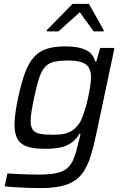

<svg xmlns="http://www.w3.org/2000/svg" viewBox="-20 -755 642 981"><path d="M186.9 206Q154.5 206 119.6 204.7Q84.8 203.5 54.5 201.4Q24.2 199.4 4 196.8L18 131.2Q42.1 132.7 70.1 134.1Q98.1 135.6 126.6 136.3Q155.2 137 179 137Q236.1 137 270.8 129Q305.5 121 325.5 102.6Q345.5 84.2 357.6 53.2Q369.7 22.2 380.1 -24.1Q383.5 -35.7 386.6 -49Q389.7 -62.4 391.6 -72.1H386.5Q367.9 -40.7 342.4 -23.6Q316.9 -6.6 284.2 -0.7Q251.5 5.3 210.2 5.3Q155.3 5.3 120.9 -5.5Q86.5 -16.3 70.3 -43.4Q54.2 -70.5 54.2 -117.5Q54.2 -144 58.9 -178.1Q63.6 -212.3 72.5 -255Q89 -332.8 108.1 -383.8Q127.3 -434.7 154.1 -464.1Q180.9 -493.4 219.5 -505.7Q258.1 -518 312.6 -518Q352.1 -518 383.9 -511.4Q415.8 -504.7 437.3 -487.8Q458.8 -470.9 466.5 -440.9H472.1L491.9 -510H565L470.9 -66Q458.5 -6.8 444.5 38.3Q430.6 83.5 411.2 115.4Q391.9 147.4 363 167.1Q334.1 186.9 291.1 196.5Q248 206 186.9 206ZM252 -66.4Q287 -66.4 310.4 -71.9Q333.8 -77.5 350.8 -89.4Q367.7 -101.3 381.4 -119.6Q391.6 -132.6 400.7 -156.1Q409.8 -179.6 418 -207.9Q426.1 -236.2 432.1 -265.2Q438 -294.2 441.5 -319.1Q445 -344 445 -360.7Q445 -407.2 417.9 -426.5Q390.7 -445.8 330.8 -445.8Q286.1 -445.8 257.5 -439.4Q228.8 -433 210.9 -413.9Q193 -394.7 180.3 -356.9Q167.6 -319 154.3 -255.5Q145.9 -216.1 141.2 -187Q136.5 -157.9 136.5 -137.3Q136.5 -107.4 147.8 -91.8Q159 -76.1 184.7 -71.3Q210.4 -66.4 252 -66.4ZM218.6 -594.6 219 -600.7 350.8 -735.3H434.3L510 -600.7L509.6 -594.6H458.5L387.7 -692.3L278.6 -594.6Z"/></svg>

Font: Saira Thin
Style: Italic
Weight: 100
Italic angle: -12°
Designer: Hector Gatti with collaboration of the Omnibus-Type team
Foundry: Omnibus-Type
Version: Version 1.101